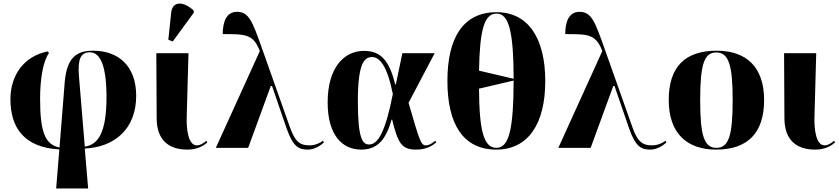

<svg xmlns="http://www.w3.org/2000/svg" viewBox="-20 -837 4752 1087"><path d="M298 230H479L460 4C629 -4 751 -107 751 -295C751 -462 652 -550 507 -550C409 -550 357 -507 346 -367L317 -2C234 -18 207 -93 207 -279C207 -393 225 -493 257 -536L251 -546C116 -520 39 -411 39 -276C39 -111 119 -2 316 9ZM427 -406C419 -502 437 -541 488 -541C533 -541 583 -499 583 -287C583 -78 531 -17 460 -7Z M958 -602 1077 -765V-777C1023 -828 956 -836 949 -764L933 -612ZM1041 10C1095 10 1131 -10 1154 -31L1148 -40C1135 -29 1116 -14 1094 -14C1045 -14 1035 -109 1037 -173L1047 -536H865L867 -166C868 -40 939 10 1041 10Z M1202 0H1385L1513 -350H1520L1603 -109C1640 -3 1674 10 1723 10C1752 10 1787 -5 1814 -31L1808 -40C1792 -27 1764 -14 1731 -14C1676 -14 1649 -38 1621 -118L1464 -561C1408 -719 1389 -770 1321 -770C1263 -770 1241 -715 1241 -644C1371 -644 1414 -644 1451 -548Z M2025 10C2123 10 2167 -55 2197 -160H2200C2233 -28 2252 10 2336 10C2395 10 2429 -13 2450 -31L2444 -40C2426 -24 2407 -14 2391 -14C2362 -14 2355 -43 2293 -255L2441 -536H2258L2221 -359H2217C2183 -505 2127 -549 2041 -549C1928 -549 1835 -455 1835 -257C1835 -65 1923 10 2025 10ZM2070 -19C2034 -19 2006 -46 2006 -264C2006 -473 2040 -514 2086 -514C2128 -514 2171 -469 2204 -305C2163 -96 2122 -19 2070 -19Z M2790 10C2971 10 3067 -137 3067 -378C3067 -620 2971 -768 2791 -768C2600 -768 2513 -620 2513 -379C2513 -137 2600 10 2790 10ZM2888 -391 2692 -437C2696 -670 2722 -760 2791 -760C2861 -760 2887 -661 2888 -391ZM2790 0C2719 0 2693 -97 2692 -335L2888 -381C2887 -100 2861 0 2790 0Z M3141 0H3324L3452 -350H3459L3542 -109C3579 -3 3613 10 3662 10C3691 10 3726 -5 3753 -31L3747 -40C3731 -27 3703 -14 3670 -14C3615 -14 3588 -38 3560 -118L3403 -561C3347 -719 3328 -770 3260 -770C3202 -770 3180 -715 3180 -644C3310 -644 3353 -644 3390 -548Z M4034 10C4212 10 4306 -83 4306 -271C4306 -459 4204 -550 4037 -550C3859 -550 3766 -459 3766 -271C3766 -83 3868 10 4034 10ZM4036 0C3967 0 3944 -67 3944 -271C3944 -473 3967 -540 4035 -540C4104 -540 4128 -473 4128 -271C4128 -67 4105 0 4036 0Z M4595 10C4649 10 4685 -10 4708 -31L4702 -40C4689 -29 4670 -14 4648 -14C4599 -14 4589 -109 4591 -173L4601 -536H4419L4421 -166C4422 -40 4493 10 4595 10Z"/></svg>

Font: Noto Serif Display ExtraBold
Style: Regular
Weight: 800
Designer: Monotype Design Team
Foundry: Monotype Imaging Inc.
Version: Version 2.009